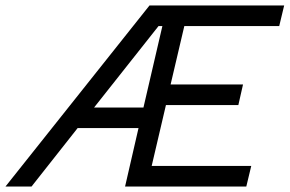

<svg xmlns="http://www.w3.org/2000/svg" viewBox="-72 -680 1056 700"><path d="M-52 0 473 -660H964L946 -585H600L550 -372H814L797 -297H533L481 -75H844L826 0H384L433 -213H211L43 0ZM271 -288H451L520 -585H506Z"/></svg>

Font: Work Sans
Style: Italic
Weight: 400
Italic angle: -13°
Designer: Wei Huang
Foundry: Wei Huang
Version: Version 2.012